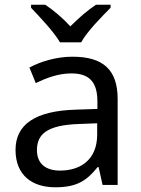

<svg xmlns="http://www.w3.org/2000/svg" viewBox="-20 -786 601 816"><path d="M235 -606H325C349 -651 412 -715 450 -753V-766H388C353 -743 315 -710 279 -674C246 -710 207 -743 172 -766H112V-753C148 -715 209 -651 235 -606ZM288 -545C218 -545 152 -524 105 -499L132 -433C176 -454 227 -474 283 -474C353 -474 394 -444 394 -355V-323L303 -320C128 -315 46 -256 46 -149C46 -40 118 10 215 10C305 10 348 -17 395 -76H399L416 0H480V-365C480 -490 418 -545 288 -545ZM314 -259 393 -262V-214C393 -110 325 -61 235 -61C177 -61 137 -88 137 -148C137 -216 180 -254 314 -259Z"/></svg>

Font: Noto Sans Cuneiform
Style: Regular
Weight: 400
Designer: Monotype Design Team
Foundry: Monotype Imaging Inc.
Version: Version 2.001